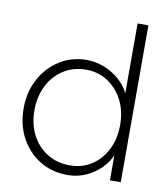

<svg xmlns="http://www.w3.org/2000/svg" viewBox="-84 -811 782 892"><g transform="rotate(10 307.5 -365.0)"><path d="M293 10Q220 10 163 -25Q106 -60 73 -121Q40 -182 40 -260Q40 -338 73.5 -399.5Q107 -461 163.5 -496.5Q220 -532 290 -532Q333 -532 373.5 -516Q414 -500 445 -472.5Q476 -445 493 -411V-740H544V0H493V-118Q469 -63 414 -26.5Q359 10 293 10ZM297 -36Q354 -36 398.5 -64.5Q443 -93 469 -144Q495 -195 495 -261Q495 -327 469 -377.5Q443 -428 398 -457.5Q353 -487 296 -487Q236 -487 189.5 -457.5Q143 -428 117 -376.5Q91 -325 91 -260Q91 -195 117 -144.5Q143 -94 189.5 -65Q236 -36 297 -36Z"/></g></svg>

Font: Readex Pro ExtraLight
Style: Regular
Weight: 200
Designer: Bonnie Shaver-Troup, Thomas Jockin
Foundry: Lexend
Version: Version 1.203; ttfautohint (v1.8.3)